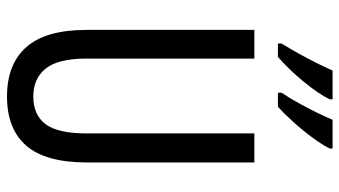

<svg xmlns="http://www.w3.org/2000/svg" viewBox="-236 -748 993 562"><g transform="rotate(90 261.0 -466.5)"><path d="M455 -224Q455 -103 406 -46.5Q357 10 262 10Q167 10 117 -47Q67 -104 67 -223V-714H151V-222Q151 -140 180 -103.5Q209 -67 262 -67Q316 -67 343 -103Q370 -139 370 -223V-714H455ZM414 -934Q403 -912 381.5 -883Q360 -854 335.5 -827Q311 -800 292 -783H251V-794Q266 -816 282 -845Q298 -874 311 -901Q324 -928 330 -943H414ZM270 -934Q253 -900 217.5 -857Q182 -814 146 -783H107V-794Q122 -818 137.5 -846Q153 -874 166 -900.5Q179 -927 186 -943H270Z"/></g></svg>

Font: Noto Sans Sinhala UI ExtraCondensed
Style: Regular
Weight: 400
Width: 2
Designer: Jelle Bosma - Monotype Design Team
Foundry: Monotype Imaging Inc.
Version: Version 2.006; ttfautohint (v1.8.4.7-5d5b)